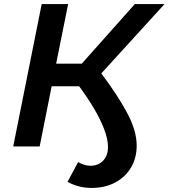

<svg xmlns="http://www.w3.org/2000/svg" viewBox="-20 -720 829 944"><path d="M430 204Q366 204 312 174L364 77Q396 95 425 95Q463 95 487 70Q511 45 511 3Q511 -36 491.5 -86.5Q472 -137 439.5 -191Q407 -245 369 -296H234L175 0H45L185 -700H315L256 -407H382L643 -700H789L478 -359Q556 -256 604 -167Q652 -78 652 -4Q652 57 624 104Q596 151 546 177.5Q496 204 430 204Z"/></svg>

Font: Montserrat SemiBold
Style: Italic
Weight: 600
Italic angle: -11.3°
Designer: Julieta Ulanovsky
Foundry: Julieta Ulanovsky
Version: Version 9.000; ttfautohint (v1.8.4.7-5d5b)